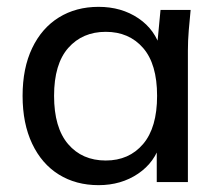

<svg xmlns="http://www.w3.org/2000/svg" viewBox="-20 -532 645 561"><path d="M268 9Q202 9 152 -22Q102 -53 74 -112Q46 -171 46 -252Q46 -333 74 -391.5Q102 -450 152 -481Q202 -512 268 -512Q335 -512 384.5 -478.5Q434 -445 450 -387H438L449 -503H537Q534 -473 531.5 -443Q529 -413 529 -384V0H438V-115H449Q433 -58 383.5 -24.5Q334 9 268 9ZM289 -63Q357 -63 398 -111Q439 -159 439 -252Q439 -345 398 -392Q357 -439 289 -439Q221 -439 179.5 -392Q138 -345 138 -252Q138 -159 179 -111Q220 -63 289 -63Z"/></svg>

Font: Mulish Medium
Style: Regular
Weight: 500
Designer: Vernon Adams
Foundry: Vernon Adams
Version: Version 3.603; ttfautohint (v1.8.3)